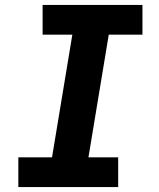

<svg xmlns="http://www.w3.org/2000/svg" viewBox="-20 -755 640 775"><path d="M54 0V-120H190L272 -615H152V-735H555V-615H419L337 -120H457V0Z"/></svg>

Font: Iosevka SS04 Hv Ex Obl
Style: Regular
Weight: 900
Width: 7
Italic angle: -9°
Monospace: yes
Designer: Belleve Invis
Foundry: Belleve Invis
Version: Version 19.0.0; ttfautohint (v1.8.4)